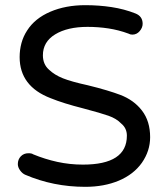

<svg xmlns="http://www.w3.org/2000/svg" viewBox="-20 -741 642 743"><path d="M310 -18Q186 -18 77 -65Q66 -70 57.5 -82Q49 -94 49 -106Q49 -124 60.5 -136Q72 -148 90 -148Q103 -148 108 -144Q154 -125 202 -114.5Q250 -104 301 -104Q471 -104 471 -216Q471 -245 449 -263Q431 -282 400 -293Q386 -298 362 -305Q338 -312 304 -321Q225 -341 176 -361Q56 -407 56 -520Q56 -548 63 -574Q70 -600 85 -623Q115 -670 174.5 -695.5Q234 -721 310 -721Q363 -721 412 -713.5Q461 -706 504 -689Q532 -678 532 -649Q532 -634 520.5 -620.5Q509 -607 492 -607Q484 -607 477 -611Q439 -625 399.5 -631Q360 -637 319 -637Q241 -637 193.5 -608Q146 -579 146 -527Q146 -492 170 -471Q191 -451 223.5 -438Q256 -425 320 -411Q361 -401 392.5 -391.5Q424 -382 445 -374Q498 -354 529.5 -313Q561 -272 561 -210Q561 -157 529 -111Q497 -66 440 -42Q383 -18 310 -18Z"/></svg>

Font: Huninn
Style: Regular
Weight: 400
Designer: justfont
Foundry: justfont
Version: Version 1.003